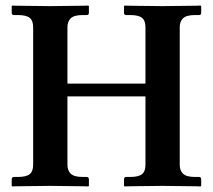

<svg xmlns="http://www.w3.org/2000/svg" viewBox="-20 -667 763 689"><path d="M502 -569Q502 -593 489.5 -603Q477 -613 447 -613H433Q425 -613 425 -621V-645L427 -647Q427 -647 442.5 -646.5Q458 -646 480.5 -646Q503 -646 525.5 -645.5Q548 -645 563 -645Q577 -645 599.5 -645.5Q622 -646 645 -646Q668 -646 684 -646.5Q700 -647 700 -647L702 -645V-621Q702 -613 694 -613H680Q649 -613 637 -601.5Q625 -590 625 -569V-76Q625 -55 637 -43.5Q649 -32 680 -32H694Q702 -32 702 -23V0L700 2Q700 2 684 1.5Q668 1 645 1Q622 1 599.5 0.5Q577 0 563 0Q548 0 525.5 0.5Q503 1 480.5 1Q458 1 442.5 1.5Q427 2 427 2L425 0V-23Q425 -32 433 -32H447Q477 -32 489.5 -42Q502 -52 502 -76V-321H222V-76Q222 -55 234 -43.5Q246 -32 277 -32H291Q299 -32 299 -23V0L297 2Q297 2 281 1.5Q265 1 242 1Q219 1 196.5 0.5Q174 0 160 0Q145 0 122.5 0.5Q100 1 77.5 1Q55 1 39.5 1.5Q24 2 24 2L22 0V-23Q22 -32 30 -32H44Q74 -32 86.5 -42Q99 -52 99 -76V-569Q99 -593 86.5 -603Q74 -613 44 -613H30Q22 -613 22 -621V-645L24 -647Q24 -647 39.5 -646.5Q55 -646 77.5 -646Q100 -646 122.5 -645.5Q145 -645 160 -645Q174 -645 196.5 -645.5Q219 -646 242 -646Q265 -646 281 -646.5Q297 -647 297 -647L299 -645V-621Q299 -613 291 -613H277Q246 -613 234 -601.5Q222 -590 222 -569V-367H502Z"/></svg>

Font: Libertinus Serif SemiBold
Style: Regular
Weight: 600
Designer: Philipp H. Poll, Khaled Hosny
Foundry: Caleb Maclennan
Version: Version 7.051;RELEASE